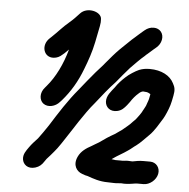

<svg xmlns="http://www.w3.org/2000/svg" viewBox="-60 -805 1010 1028"><g transform="rotate(5 445.5 -291.0)"><path d="M730.4 -683C713 -683 697.2 -677 682.8 -665L672 -656C664 -649.3 656.7 -643 650.2 -637C640.7 -627.1 629.4 -619.6 618.6 -609C598.3 -590.1 579.4 -572 559.8 -552.5C534 -526.9 513 -501.3 488.2 -472C472.6 -451.7 456.7 -436.9 440.9 -418C415.6 -387.6 382.3 -348.1 358.3 -317C306.4 -255.5 261 -183.7 216.6 -113C198.5 -86.2 182.3 -62.1 164.8 -39C148.9 -21.7 133.9 -6.4 120.4 13C106.5 32.9 90.7 52.5 94.1 79.5C97.6 106.6 123.4 130.4 163.9 118C184.8 111.6 198.3 99.4 209.8 81L219.6 67C232.2 52.5 244.9 39.8 257.2 24L273.2 4C297.7 -29.2 321.2 -68.4 346 -105L371.9 -145C396.4 -181.2 423.8 -221.8 451.7 -254C482.7 -293.6 518.7 -339.1 552.9 -375C575 -401.9 599.7 -431.9 622.2 -457C646.6 -481.4 670.1 -506.9 696.6 -529C700.1 -533 703.7 -536.3 707.6 -539C720.4 -549.7 728.4 -558 741.6 -569L752.4 -578C766.8 -590 775.7 -604.5 779.1 -621.5C785.9 -655.5 764.5 -683 730.4 -683ZM210.5 -476C227.8 -477.3 243 -484.3 256.2 -497L265.8 -505C272.3 -511 279.8 -518.3 288.2 -527C266.8 -448.2 230.4 -373.7 186.5 -323L177.3 -312C150.6 -282.4 155 -243.4 176.3 -227C202.7 -206.7 242.7 -217.8 264.5 -243L274.7 -254C318.3 -304.4 352.3 -360.7 379.2 -432C396.2 -475.4 414.2 -527 424.4 -578L442.2 -667C445 -681 445.8 -693.7 444.7 -705C442.8 -744.4 366.4 -763.7 330.7 -725C314.2 -706.9 296.8 -688.4 277.2 -672C244.6 -644.9 220 -614.9 189 -586L180.4 -578C136.1 -537.5 156.8 -471.9 210.5 -476ZM773.4 33H736.4C718.4 33 696.9 36 680 40H674C665.5 39.3 658.5 39 653.2 39C640.5 39 629.7 42.5 614.8 41H587.8C580.6 40.3 573.5 39.3 566.4 38C568.7 36.7 571 35 573.4 33C598.9 14.8 624.2 2.6 650.2 -16C666.2 -26.2 677.7 -38 691.4 -47C713.2 -62.6 739.7 -92.2 759.2 -111C783.4 -135.3 804.5 -172.6 823.5 -203L831.5 -218C842.7 -241.6 855.1 -271 860.9 -300L866.9 -330C872.8 -359.5 870.1 -374.9 858.1 -396C838.5 -435 792.2 -461 728 -461C707.8 -461 689.7 -458.1 672 -451C652.1 -442.6 618.7 -421 603.1 -406C584.1 -388.8 564.5 -368 550.1 -346C533 -323.9 507.7 -298.4 509.6 -266C511.3 -237.2 535.9 -213 575.3 -222C597.9 -227.2 610.2 -240.6 624.5 -258L638.1 -276C649.1 -293.5 664.4 -312.1 679.9 -325C683.1 -328.8 695.7 -338 703.5 -338C710.3 -338 716 -336 724.1 -336L732.5 -333L741.5 -328L743.1 -326L737.9 -300C736.4 -292.4 733.1 -286 730.5 -278L725.7 -264C724.5 -261.3 723.4 -259 722.3 -257L714.3 -242C713.3 -240.1 706.7 -229.1 706.3 -227C701.2 -217.5 691.2 -204.8 683.9 -195C676.2 -184 670.5 -179.7 660.9 -170C646.5 -152.5 626.9 -139.4 609.8 -124C600.2 -117.2 581.5 -103.6 572.6 -98C544.3 -82.3 518.5 -65.6 492.2 -46L468.4 -32C463.7 -28.7 458.8 -25.7 453.6 -23C426.1 -8.3 398.7 9.8 384.3 41C362.8 87.5 386.7 119.8 416.1 130L432.9 136C437.3 137.3 441.7 138.3 446.3 139C478.1 150.4 512.8 163 557.5 163C568 163.7 578.6 164 589.3 164C605.4 164.9 616.8 162 628.7 162C632.7 162 637.9 162.3 644.5 163C656.5 163 666.9 162.3 675.9 161L690.3 159C698.2 158.1 705.6 156 711.9 156H748.9C781.9 156 815.4 128 822 95C828.6 62 806.5 33 773.4 33Z"/></g></svg>

Font: Smoothie
Style: It
Weight: 400
Foundry: Cannot Into Space Fonts
Version: Version 0.8